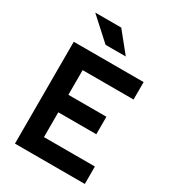

<svg xmlns="http://www.w3.org/2000/svg" viewBox="-215 -1019 1015 1132"><g transform="rotate(30 293.0 -453.0)"><path d="M69.8 0V-693.4H545.4V-574.7H198.7V-406.7H457.5V-287.6H198.7V-118.7H545.4V0ZM241.2 -771.5 93.3 -905.8H270.5L378.9 -771.5Z"/></g></svg>

Font: Cascadia Mono PL
Style: Bold
Weight: 700
Monospace: yes
Designer: Aaron Bell
Foundry: Saja Typeworks
Version: Version 2404.023; ttfautohint (v1.8.4)